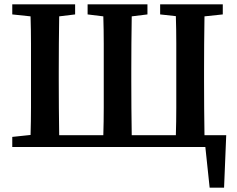

<svg xmlns="http://www.w3.org/2000/svg" viewBox="-20 -683 1100 892"><path d="M724 -616V-663H1015V-616L930 -607Q929 -543 928.5 -479.5Q928 -416 928 -353V-310Q928 -246 928.5 -182Q929 -118 930 -55H1031L1021 189H954L934 0H37V-47L122 -56Q124 -120 124 -183.5Q124 -247 124 -310V-353Q124 -418 124 -481Q124 -544 122 -607L37 -616V-663H329V-616L255 -607Q254 -544 253.5 -480.5Q253 -417 253 -353V-310Q253 -246 253.5 -182Q254 -118 255 -55H460Q462 -118 462 -182Q462 -246 462 -310V-353Q462 -417 462 -480.5Q462 -544 460 -607L387 -616V-663H665V-616L592 -607Q591 -545 590.5 -481.5Q590 -418 590 -353V-310Q590 -246 590.5 -182Q591 -118 592 -55H797Q799 -119 799 -182.5Q799 -246 799 -310V-353Q799 -418 799 -481.5Q799 -545 797 -608Z"/></svg>

Font: Source Serif Pro Semibold
Style: Regular
Weight: 600
Designer: Frank Grießhammer
Foundry: Adobe Systems Incorporated
Version: Version 3.000;hotconv 1.0.109;makeotfexe 2.5.65596